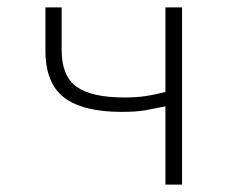

<svg xmlns="http://www.w3.org/2000/svg" viewBox="-20 -500 640 520"><path d="M428 0V-212Q411 -209 397.5 -206Q384 -203 371.5 -201Q359 -199 344 -198Q329 -197 309 -197Q205 -197 154 -235.5Q103 -274 103 -364V-480H147V-364Q147 -294 187.5 -265Q228 -236 317 -236Q348 -236 372.5 -239.5Q397 -243 428 -251V-480H473V0Z"/></svg>

Font: Source Code Pro Light
Style: Regular
Weight: 300
Monospace: yes
Designer: Paul D. Hunt, Teo Tuominen
Foundry: Adobe Systems Incorporated
Version: Version 2.030;PS 1.000;hotconv 16.6.51;makeotf.lib2.5.65220